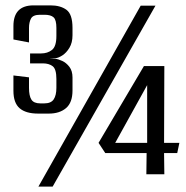

<svg xmlns="http://www.w3.org/2000/svg" viewBox="-20 -651 692 715"><path d="M122 -228Q76 -228 53 -248Q30 -268 30 -313V-370L88 -363V-324Q88 -294 97 -280Q106 -266 130 -266H145Q170 -266 180 -281Q190 -296 190 -324V-357Q190 -394 176 -404.5Q162 -415 140 -415H92V-452H133Q157 -452 173.5 -465Q190 -478 190 -517V-547Q190 -577 179.5 -586.5Q169 -596 146 -596H129Q103 -596 95.5 -582Q88 -568 88 -547V-493L30 -504V-554Q30 -631 105 -631H168Q205 -631 227.5 -614.5Q250 -598 250 -547V-520Q250 -492 238.5 -473Q227 -454 212 -444.5Q197 -435 186 -434L164 -433L186 -432Q197 -431 212 -424Q227 -417 238.5 -402Q250 -387 250 -362V-314Q250 -269 226 -248.5Q202 -228 162 -228ZM123 44 504 -630H559L176 44ZM525 -2 526 -81H372L347 -119L516 -405H592L591 -119H648L640 -81H591L592 -2ZM409 -119H528V-334Z"/></svg>

Font: Smooch Sans Medium
Style: Regular
Weight: 500
Designer: Robert E. Leuschke
Foundry: Robert E. Leuschke
Version: Version 1.010; ttfautohint (v1.8.3)